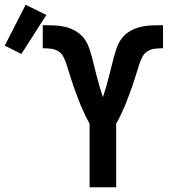

<svg xmlns="http://www.w3.org/2000/svg" viewBox="-158 -788 728 808"><path d="M219 0V-268Q210 -283 203 -298Q196 -313 189 -328Q182 -343 176 -359Q170 -375 164 -390.5Q158 -406 152.5 -422Q147 -438 142 -453.5Q137 -469 132 -485Q127 -501 122 -517Q117 -533 109 -548.5Q101 -564 87 -572.5Q73 -581 56 -583Q39 -585 22 -585V-682H28Q50 -682 72 -681Q94 -680 115.5 -675Q137 -670 156.5 -659.5Q176 -649 190.5 -632.5Q205 -616 213.5 -595Q222 -574 227 -553L228 -551Q239 -507 250 -464Q261 -421 275 -379Q289 -421 300 -464Q311 -507 322 -551L323 -553Q328 -574 336.5 -595Q345 -616 359.5 -632.5Q374 -649 393.5 -659.5Q413 -670 434.5 -675Q456 -680 478 -681Q500 -682 522 -682H528V-585Q511 -585 494 -583Q477 -581 463 -572.5Q449 -564 441 -548.5Q433 -533 428 -517Q423 -501 418 -485Q413 -469 408 -453.5Q403 -438 397.5 -422Q392 -406 386 -390.5Q380 -375 374 -359Q368 -343 361 -328Q354 -313 347 -298Q340 -283 331 -268V0ZM-68 -561 -138 -596 -50 -768 37 -725Z"/></svg>

Font: Lode Term
Style: Bold
Weight: 700
Monospace: yes
Designer: Belleve Invis
Foundry: Belleve Invis
Version: Version 29.2.0